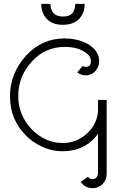

<svg xmlns="http://www.w3.org/2000/svg" viewBox="-20 -762 640 999"><path d="M307 -676Q341 -676 355.5 -692Q370 -708 372 -742H421Q419 -690 389.5 -661.5Q360 -633 307 -633Q254 -633 225 -662Q196 -691 194 -742H242Q245 -676 307 -676ZM461 170Q486 170 490 142V-66Q424 25 304 25Q250 25 198.5 1Q147 -23 114 -58Q32 -140 32 -262Q32 -380 116 -473Q198 -562 316 -562Q369 -562 413 -544.5Q457 -527 479 -496Q496 -473 496 -445Q496 -414 476 -392Q456 -370 426 -370Q402 -370 382 -385L410 -419Q417 -414 426 -414Q453 -414 453 -444Q453 -476 409 -498Q374 -518 318 -518Q215 -518 146 -442Q75 -366 75 -262Q75 -163 145 -89Q216 -18 306 -18Q377 -18 431 -66Q482 -111 490 -179V-242H535V142Q535 174 514 195.5Q493 217 461 217Q422 217 400 184L438 158Q447 170 461 170Z"/></svg>

Font: Bhavuka
Style: Regular
Weight: 400
Version: 2.94.0; ttfautohint (v1.2) -l 7 -r 28 -G 50 -x 13 -D deva -f